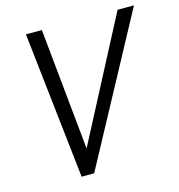

<svg xmlns="http://www.w3.org/2000/svg" viewBox="-103 -781 812 872"><g transform="rotate(-15 302.5 -345.0)"><path d="M97 -690H172L229 -118L528 -690H605L233 0H174Z"/></g></svg>

Font: D-DIN
Style: DIN-Italic
Weight: 400
Italic angle: -12°
Designer: Charles Nix
Foundry: Datto Inc.
Version: Version 1.00